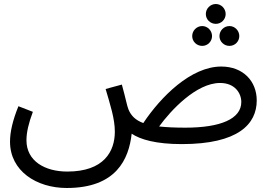

<svg xmlns="http://www.w3.org/2000/svg" viewBox="-20 -706 1346 958"><path d="M1057 -587C1084 -587 1106 -609 1106 -636C1106 -663 1084 -686 1057 -686C1029 -686 1007 -663 1007 -636C1007 -609 1029 -587 1057 -587ZM989 -477C1016 -477 1038 -499 1038 -526C1038 -553 1016 -576 989 -576C961 -576 939 -553 939 -526C939 -499 961 -477 989 -477ZM1125 -477C1152 -477 1174 -499 1174 -526C1174 -553 1152 -576 1125 -576C1097 -576 1075 -553 1075 -526C1075 -499 1097 -477 1125 -477ZM313 232C560 232 623 88 637 -39C680 -10 758 13 887 13C1169 13 1261 -87 1261 -205C1261 -301 1193 -374 1084 -374C933 -374 783 -224 695 -92C657 -106 634 -128 621 -160C613 -180 609 -208 588 -284L507 -262C530 -183 553 -114 553 -49C553 50 498 150 316 150C203 150 112 97 112 -6C112 -46 123 -92 144 -148L72 -176C43 -105 30 -47 30 1C30 147 162 232 313 232ZM1078 -292C1153 -292 1184 -240 1184 -197C1184 -113 1081 -69 905 -69C853 -69 810 -71 774 -75C832 -155 959 -292 1078 -292Z"/></svg>

Font: Noto Sans Arabic
Style: Regular
Weight: 400
Designer: Monotype Design Team, Nadine Chahine, Nizar Qandah and Khaled Hosny
Foundry: Monotype Imaging Inc.
Version: Version 2.012